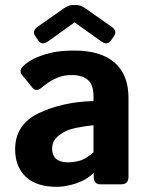

<svg xmlns="http://www.w3.org/2000/svg" viewBox="-20 -720 588 750"><path d="M117.7 -579.1Q103.5 -599.1 127.9 -616.2L229 -687Q248 -700.2 262.2 -700.2H280.8Q294.9 -700.2 314 -687L415 -616.2Q439.5 -599.1 425.3 -579.1L413.1 -561.5Q398.4 -541.5 375 -558.6L272 -632.3H271L168 -558.6Q144 -541.5 129.9 -561.5ZM39.1 -136.7Q39.1 -234.4 132.3 -278.3Q225.6 -322.3 345.2 -325.2V-344.7Q345.2 -389.6 322.8 -408.2Q300.3 -426.8 260.3 -426.8Q231.9 -426.8 210.2 -418.7Q188.5 -410.6 172.6 -400.1Q156.7 -389.6 144 -378.9Q121.6 -359.4 106.9 -377L66.4 -426.8Q51.3 -445.3 73.7 -464.8Q90.8 -480 113.5 -491.2Q136.2 -502.4 173.8 -512.5Q211.4 -522.5 271.5 -522.5Q373 -522.5 427.5 -475.6Q481.9 -428.7 481.9 -337.4V-29.3Q481.9 0 452.6 0H372.6Q346.2 0 346.2 -29.3V-43.9H345.2Q316.4 -16.1 276.1 -3.2Q235.8 9.8 202.1 9.8Q122.1 9.8 80.6 -29.5Q39.1 -68.8 39.1 -136.7ZM183.6 -139.6Q183.6 -122.6 190.4 -110.1Q197.3 -97.7 211.9 -91.8Q226.6 -85.9 244.6 -85.9Q269.5 -85.9 293 -92.8Q316.4 -99.6 345.2 -125V-231Q263.2 -221.7 235.4 -207Q207.5 -192.4 195.6 -176.8Q183.6 -161.1 183.6 -139.6Z"/></svg>

Font: Istok Web
Style: Bold
Weight: 700
Designer: Andrey V. Panov
Foundry: Andrey V. Panov
Version: Version 1.0.2g